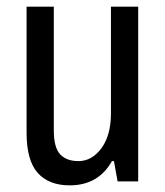

<svg xmlns="http://www.w3.org/2000/svg" viewBox="-20 -546 496 578"><path d="M334 0 323 -61H317Q276 12 190 12Q127 12 93.5 -25.5Q60 -63 60 -147V-526H142V-153Q142 -102 161 -81.5Q180 -61 216 -61Q257 -61 285.5 -100Q314 -139 314 -205V-526H396V0Z"/></svg>

Font: Archivo Narrow
Style: Regular
Weight: 400
Designer: Hector Gatti
Foundry: Omnibus-Type
Version: Version 1.003